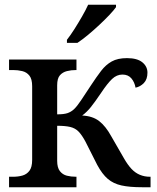

<svg xmlns="http://www.w3.org/2000/svg" viewBox="-20 -786 660 806"><path d="M261 -619Q276 -638 292.5 -664Q309 -690 324.5 -717Q340 -744 350 -766H467V-756Q458 -743 439 -723Q420 -703 396.5 -681Q373 -659 349.5 -639.5Q326 -620 305 -606H261ZM18 0V-44H35Q56 -44 74 -49Q92 -54 103.5 -69Q115 -84 115 -115V-424Q115 -454 103.5 -468.5Q92 -483 73.5 -487.5Q55 -492 35 -492H18V-536H301V-492H299Q279 -492 261 -487.5Q243 -483 231.5 -470Q220 -457 220 -428V-306Q248 -306 263 -311Q278 -316 290 -327Q303 -339 320 -364.5Q337 -390 362 -428Q385 -463 404.5 -488.5Q424 -514 449 -528Q474 -542 513 -542Q556 -542 577.5 -524.5Q599 -507 599 -481Q599 -453 584 -437.5Q569 -422 549 -418Q545 -441 531.5 -457Q518 -473 494 -473Q470 -473 450.5 -454.5Q431 -436 405 -397Q378 -357 361 -336Q344 -315 325 -301Q369 -299 396.5 -277.5Q424 -256 447 -214L500 -122Q516 -94 532 -77Q548 -60 567.5 -52Q587 -44 609 -44H612V0H576Q524 0 490 -7.5Q456 -15 432.5 -35Q409 -55 388 -94L339 -191Q324 -219 310 -233.5Q296 -248 275 -253Q254 -258 220 -258V-111Q220 -82 231.5 -67.5Q243 -53 260.5 -48.5Q278 -44 299 -44H301V0Z"/></svg>

Font: ET Text
Style: Regular
Weight: 470
Designer: Monotype Design Team
Foundry: Monotype Imaging Inc.
Version: Version 2.009